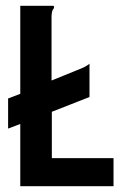

<svg xmlns="http://www.w3.org/2000/svg" viewBox="-20 -643 440 663"><path d="M50 0V-215L8 -199V-303L50 -319V-623H164Q167 -621 167 -619Q167 -615 163 -610Q159 -605 158 -588V-365L259 -406Q277 -413 289 -423V-308L159 -257V-97H372V0Z"/></svg>

Font: Inconsolata Condensed ExtraBold
Style: Regular
Weight: 800
Width: 3
Monospace: yes
Designer: Raph Levien, Cyreal, Brenton Simpson
Foundry: Raph Levien, Cyreal, Google
Version: Version 3.001; ttfautohint (v1.8.2.53-6de2)